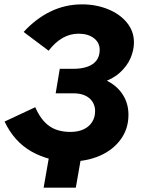

<svg xmlns="http://www.w3.org/2000/svg" viewBox="-20 -733 667 889"><path d="M1.2 -170.2 143.2 -236.6Q169.2 -177 207.9 -149.6Q246.6 -122.2 306.2 -122.2Q341.2 -122.2 366.9 -134.1Q392.6 -146 406.5 -168Q420.4 -190 420.4 -219Q420.4 -242.2 408.7 -261.1Q397 -280 374.4 -290.5Q351.8 -301 320 -301H237.8L256.8 -414.4L319.8 -414.4Q356.8 -414.4 384.3 -423.9Q411.8 -433.4 426.7 -453Q441.6 -472.6 441.6 -502.2Q441.6 -535.8 414.5 -556.4Q387.4 -577 343.8 -577Q304 -577 269.3 -556.9Q234.6 -536.8 205.2 -498.2L89.4 -585Q146 -646.8 214.1 -679.8Q282.2 -712.8 359.8 -712.8Q424.4 -712.8 479.5 -690.6Q534.6 -668.4 567.4 -628.5Q600.2 -588.6 600.2 -536.6Q600.2 -501.4 584.8 -464.8Q569.4 -428.2 535.6 -397.3Q501.8 -366.4 449.8 -350L452.2 -369.2Q511.4 -346.6 543.1 -302.8Q574.8 -259 574.8 -201.6Q574.8 -136 538.3 -86.7Q501.8 -37.4 441 -11.4Q380.2 14.6 307.4 14.6Q208 14.6 126.8 -30.9Q45.6 -76.4 1.2 -170.2ZM211 -29.8H360L331 136H182Z"/></svg>

Font: Fixel Italic Variable 20240409 Display Thin
Style: Italic
Weight: 100
Italic angle: -10°
Designer: AlfaBravo + MacPaw
Foundry: Kyrylo Tkachov, Marchela Mozhyna, Serhii Makarenko, Maria Weinstein, Zakhar Kryvoshyya
Version: Version 1.211;Glyphs 3.2 (3225)